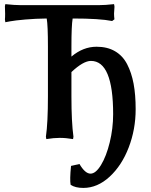

<svg xmlns="http://www.w3.org/2000/svg" viewBox="-20 -670 736 933"><path d="M212.9 -442.9Q212.9 -546.9 207 -580.1Q153.3 -579.6 103 -575.2Q52.7 -570.8 29.3 -566.4L5.9 -562L3.9 -576.2Q4.9 -583 4.9 -603Q4.9 -626 3.9 -640.1L5.9 -649.9Q50.8 -645 80.1 -645H460Q491.2 -645 534.2 -649.9L536.1 -640.1V-633.8Q534.2 -609.4 534.2 -604Q534.2 -589.8 536.1 -576.2L524.9 -567.9Q464.4 -580.1 333 -580.1Q327.1 -545.4 327.1 -442.9V-395Q383.8 -442.9 449.2 -442.9Q501.5 -442.9 538.8 -421.1Q576.2 -399.4 597.7 -358.2Q619.1 -316.9 629.2 -263.2Q639.2 -209.5 639.2 -139.2Q639.2 -41.5 605.5 46.4Q571.8 134.3 512.7 188.7Q453.6 243.2 384.8 243.2Q345.7 243.2 323.2 228Q318.4 203.1 325.2 136.2L366.2 127Q393.6 173.8 419.9 173.8Q445.3 173.8 470.9 131.8Q496.6 89.8 513.2 22Q529.8 -45.9 529.8 -115.2Q529.8 -374 421.9 -374Q384.8 -374 327.1 -319.8V-202.1Q327.1 -76.2 336.9 -5.9L335 5.9Q300.8 0 270 0Q241.2 0 205.1 5.9L203.1 -5.9Q212.9 -72.3 212.9 -202.1Z"/></svg>

Font: Linear Smooth
Style: Bold
Weight: 700
Designer: Philipp H. Poll, Flanker
Foundry: Philipp H. Poll, reworked by Flanker
Version: Version 1.061 | FøM Fix